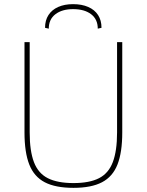

<svg xmlns="http://www.w3.org/2000/svg" viewBox="-20 -893 707 925"><path d="M569 -690V-255Q569 -159 546 -100.5Q523 -42 471.5 -15Q420 12 334 12Q247 12 195.5 -15Q144 -42 121 -100.5Q98 -159 98 -255V-690H123V-255Q123 -166 143.5 -112Q164 -58 210.5 -34.5Q257 -11 334 -11Q411 -11 457 -34.5Q503 -58 523.5 -112Q544 -166 544 -255V-690ZM215 -755 197 -759Q197 -795 213.5 -820.5Q230 -846 260.5 -859.5Q291 -873 332 -873Q374 -873 405 -859.5Q436 -846 452.5 -820.5Q469 -795 469 -759L451 -755Q451 -800 419 -824.5Q387 -849 332 -849Q279 -849 247 -824.5Q215 -800 215 -755Z"/></svg>

Font: Exo 2 Thin
Style: Regular
Weight: 250
Designer: Natanael Gama
Foundry: Natanael Gama
Version: Version 2.010